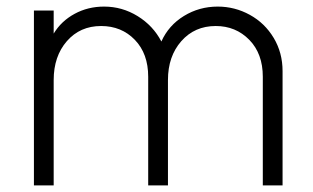

<svg xmlns="http://www.w3.org/2000/svg" viewBox="-20 -563 949 583"><path d="M83 -531H143V-461Q166 -499 206.5 -521Q247 -543 296 -543Q351 -543 398 -514Q445 -485 470 -437Q492 -486 538.5 -514.5Q585 -543 641 -543Q693 -543 738.5 -518Q784 -493 811 -448Q838 -403 838 -347V0H778V-330Q778 -400 737 -442Q696 -484 635 -484Q571 -484 530.5 -438Q490 -392 490 -320V0H430V-330Q430 -400 389.5 -442Q349 -484 287 -484Q223 -484 183 -438Q143 -392 143 -320V0H83Z"/></svg>

Font: Eudoxus Sans Light
Style: Regular
Weight: 300
Designer: Stijn de Vries
Foundry: tokotype
Version: Version 2.005